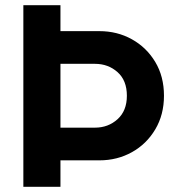

<svg xmlns="http://www.w3.org/2000/svg" viewBox="-20 -720 677 740"><path d="M70 0V-700H213V-600H363Q432 -600 488.5 -568.5Q545 -537 578.5 -481Q612 -425 612 -351Q612 -278 578.5 -221.5Q545 -165 488.5 -133.5Q432 -102 363 -102H213V0ZM213 -228H346Q397 -228 433 -260.5Q469 -293 469 -351Q469 -410 433 -442Q397 -474 346 -474H213Z"/></svg>

Font: MuseoModerno SemiBold
Style: Regular
Weight: 600
Designer: Pablo Cosgaya, Héctor Gatti, Marcela Romero, and the Authors of The MuseoModerno Project.
Foundry: Omnibus-Type Team
Version: Version 1.001